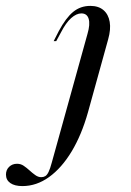

<svg xmlns="http://www.w3.org/2000/svg" viewBox="-164 -446 451 659"><path d="M-87.1 192.7Q-113.7 192.7 -128.6 182.3Q-143.5 171.8 -143.5 153.2Q-143.5 137.1 -132.7 126.6Q-121.8 116.1 -105.6 116.1Q-92.7 116.1 -82.7 123Q-72.6 129.8 -62.9 138.7Q-53.2 147.6 -43.1 154.8Q-33.1 162.1 -22.6 162.1Q-14.5 162.1 -8.5 158.5Q-2.4 154.8 2.8 144Q8.1 133.1 13.7 112.1L136.3 -329.8Q146 -362.9 140.3 -381.5Q134.7 -400 115.3 -400Q98.4 -400 80.2 -383.9Q62.1 -367.7 45.2 -334.7L29 -304.8H20.2L37.9 -339.5Q62.1 -384.7 87.1 -405.2Q112.1 -425.8 146 -425.8Q174.2 -425.8 191.1 -411.3Q208.1 -396.8 212.5 -371Q216.9 -345.2 207.3 -311.3L137.9 -60.5Q116.1 16.9 81.9 73.8Q47.6 130.6 4.4 161.7Q-38.7 192.7 -87.1 192.7Z"/></svg>

Font: Playfair 144pt
Style: Italic
Weight: 400
Italic angle: -15.6°
Designer: Claus Eggers Sørensen
Foundry: Claus Eggers Sørensen
Version: Version 2.001;gftools[0.9.30]